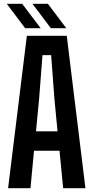

<svg xmlns="http://www.w3.org/2000/svg" viewBox="-20 -988 491 1008"><path d="M22.5 0 121 -800H330.5L428.5 0H311.5L292.5 -196.5H158.5L140 0ZM169 -298.5H282L265.5 -471.5L248.5 -698.5H203L185.5 -471.5ZM247 -840 150.5 -968H231.5L328 -840ZM112 -840 15.5 -968H96.5L193.5 -840Z"/></svg>

Font: Big Shoulders Text Thin
Style: Bold
Weight: 700
Version: Version 2.002